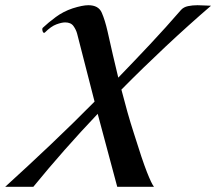

<svg xmlns="http://www.w3.org/2000/svg" viewBox="-20 -717 830 737"><path d="M0 0Q88 -80 174 -161.5Q260 -243 343 -327L276 -588Q272 -603 262 -617Q252 -631 230 -631Q217 -631 196.5 -623.5Q176 -616 152 -592Q151 -591 149 -591Q145 -591 143 -599.5Q141 -608 145 -611Q165 -630 194 -651.5Q223 -673 259 -685Q297 -697 319 -697Q358 -697 370.5 -668.5Q383 -640 393 -596Q402 -555 413 -507.5Q424 -460 434 -419Q496 -483 556.5 -547.5Q617 -612 675 -679Q685 -690 702 -693.5Q719 -697 738 -697Q752 -697 765.5 -696Q779 -695 790 -695Q703 -620 616.5 -539Q530 -458 446 -373Q457 -330 469 -287.5Q481 -245 494 -205Q526 -102 544 -56.5Q562 -11 571 0H430L355 -280Q223 -141 108 0Z"/></svg>

Font: Playball
Style: Regular
Weight: 400
Designer: Robert E. Leuschke
Foundry: Robert E. Leuschke
Version: Version 1.010